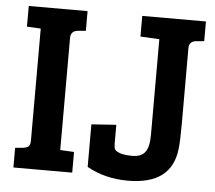

<svg xmlns="http://www.w3.org/2000/svg" viewBox="-50 -719 880 787"><g transform="rotate(5 390.5 -326.0)"><path d="M94 -117V-577L37 -580V-665H279V-584L246 -581Q217 -578 217 -549V-88L274 -85V0H32V-81L65 -84Q80 -86 87 -92.5Q94 -99 94 -117ZM700 -134Q683 13 504 13Q409 13 335 -29V-204L437 -211V-132Q437 -117 441 -110Q445 -103 462 -96.5Q479 -90 514.5 -90Q550 -90 566 -111.5Q582 -133 582 -181V-576L504 -580V-665H766V-584L733 -581Q704 -578 704 -550V-239Q704 -168 700 -134Z"/></g></svg>

Font: Bree Serif
Style: Regular
Weight: 400
Designer: Veronika Burian, Jos Scaglione
Foundry: TypeTogether
Version: Version 1.001